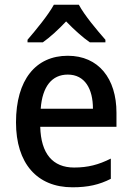

<svg xmlns="http://www.w3.org/2000/svg" viewBox="-20 -786 560 816"><path d="M315 -766H209C185 -722 133 -659 97 -617V-606H162C193 -628 228 -660 261 -695C295 -660 330 -628 362 -606H428V-617C392 -658 339 -721 315 -766ZM268 -549C132 -549 48 -447 48 -266C48 -92 137 10 288 10C354 10 402 -1 451 -26V-112C399 -86 354 -74 295 -74C204 -74 154 -133 151 -247H475V-307C475 -452 399 -549 268 -549ZM268 -469C341 -469 375 -408 375 -324H153C160 -419 201 -469 268 -469Z"/></svg>

Font: Noto Sans Myanmar SemiCondensed Medium
Style: Regular
Weight: 500
Width: 4
Designer: Monotype Design Team
Foundry: Monotype Imaging Inc.
Version: Version 2.107